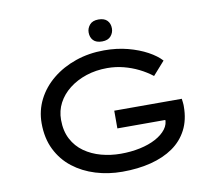

<svg xmlns="http://www.w3.org/2000/svg" viewBox="-93 -999 1268 1120"><g transform="rotate(-10 541.0 -439.5)"><path d="M544 10Q461 10 386 -13Q311 -36 253 -81Q195 -126 161.5 -193.5Q128 -261 128 -350Q128 -425 161 -490Q194 -555 253.5 -603.5Q313 -652 391.5 -679Q470 -706 560 -706Q636 -706 700.5 -689Q765 -672 814.5 -645Q864 -618 892 -587L822 -508Q786 -536 744.5 -556.5Q703 -577 656.5 -589Q610 -601 560 -601Q493 -601 435.5 -582Q378 -563 334.5 -529Q291 -495 267 -449.5Q243 -404 243 -350Q243 -284 268.5 -235.5Q294 -187 338 -156Q382 -125 437.5 -110Q493 -95 553 -95Q614 -95 667.5 -106.5Q721 -118 761 -139.5Q801 -161 823 -190Q845 -219 842 -253L841 -266L857 -244H558V-349H958Q960 -334 961 -325Q962 -316 962 -311.5Q962 -307 962 -303Q962 -224 931.5 -165Q901 -106 845.5 -67.5Q790 -29 713.5 -9.5Q637 10 544 10ZM559 -759Q524 -759 507 -777Q490 -795 490 -824Q490 -849 507 -869Q524 -889 559 -889Q594 -889 611 -871Q628 -853 628 -824Q628 -799 611 -779Q594 -759 559 -759Z"/></g></svg>

Font: Lexend Zetta
Style: Regular
Weight: 400
Designer: Bonnie Shaver-Troup, Thomas Jockin
Foundry: Lexend
Version: Version 1.007